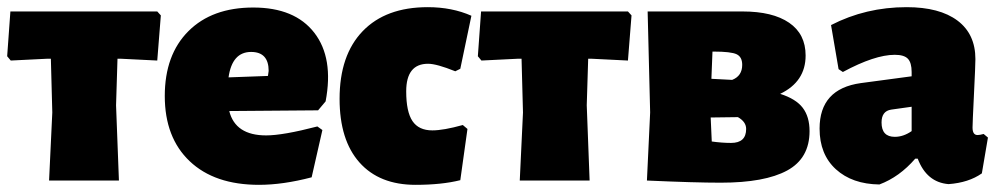

<svg xmlns="http://www.w3.org/2000/svg" viewBox="-20 -504 2791 536"><path d="M117 0 126 -190 122 -340H111L10 -335L0 -347L9 -472H419L429 -461L419 -335L318 -340H308L304 -210L312 0Z M703 12Q579 12 509.5 -54Q440 -120 440 -236Q440 -351 506 -417Q572 -483 687 -483Q803 -483 857.5 -412.5Q912 -342 889 -221L868 -196L620 -194Q637 -126 723 -126Q770 -126 866 -151L880 -141L850 -9Q770 12 703 12ZM681 -359Q628 -359 618 -288L728 -292L730 -306Q730 -359 681 -359Z M1174 -484Q1242 -484 1296 -460L1265 -312L1251 -305Q1199 -326 1175 -326Q1114 -326 1114 -249Q1114 -192 1131.5 -166Q1149 -140 1187 -140Q1218 -140 1272 -155L1285 -144L1265 -1Q1213 12 1140 12Q1039 12 983.5 -50.5Q928 -113 928 -228Q928 -350 992.5 -417Q1057 -484 1174 -484Z M1431 0 1440 -190 1436 -340H1425L1324 -335L1314 -347L1323 -472H1733L1743 -461L1733 -335L1632 -340H1622L1618 -210L1626 0Z M1786 0 1795 -190 1788 -472H2053Q2137 -472 2183 -440.5Q2229 -409 2229 -349Q2229 -276 2158 -242Q2202 -228 2221 -203Q2240 -178 2240 -138Q2240 -62 2177.5 -28Q2115 6 1992 6Q1920 6 1786 0ZM1972 -360H1969L1966 -284L2024 -281Q2052 -292 2052 -323Q2052 -345 2036.5 -352.5Q2021 -360 1972 -360ZM2040 -177 1964 -176 1967 -109Q1996 -105 2021 -105Q2063 -105 2063 -144Q2063 -164 2040 -177Z M2511 -484Q2603 -484 2653 -446.5Q2703 -409 2703 -339Q2703 -322 2699 -241Q2695 -160 2695 -148Q2695 -127 2709 -127Q2715 -127 2726 -130L2738 -120L2721 -20Q2684 6 2628 10Q2567 5 2542 -61H2535Q2491 -10 2435 11Q2359 10 2313.5 -31.5Q2268 -73 2268 -145Q2268 -256 2383 -272L2525 -291V-303Q2525 -329 2514.5 -340Q2504 -351 2478 -351Q2422 -351 2333 -303L2321 -311L2300 -434Q2397 -484 2511 -484ZM2525 -206 2468 -198Q2441 -194 2441 -162Q2441 -122 2478 -122Q2502 -122 2525 -138Z"/></svg>

Font: Alegreya Sans SC Black
Style: Regular
Weight: 900
Designer: Juan Pablo del Peral
Foundry: Huerta Tipografica
Version: Version 2.007